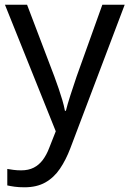

<svg xmlns="http://www.w3.org/2000/svg" viewBox="-20 -556 550 816"><path d="M1 -536H95L211 -231Q221 -204 229.5 -179Q238 -154 245 -130.5Q252 -107 256 -85H260Q266 -110 279 -150.5Q292 -191 306 -232L415 -536H510L279 74Q260 124 234.5 161.5Q209 199 172.5 219.5Q136 240 84 240Q60 240 42 237.5Q24 235 11 232V162Q22 164 37.5 166Q53 168 70 168Q101 168 123.5 156.5Q146 145 162 123.5Q178 102 189 73L217 2Z"/></svg>

Font: ltelugu85
Style: Book
Weight: 400
Designer: Jelle Bosma - Monotype Design Team
Foundry: Monotype Imaging Inc.
Version: Version 2.003